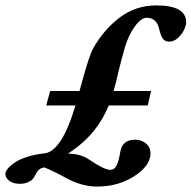

<svg xmlns="http://www.w3.org/2000/svg" viewBox="-83 -666 710 712"><path d="M276.4 25.9Q216.8 25.9 153.3 -10.7Q140.6 -18.1 115 -30.3Q89.4 -42.5 80.6 -45.4Q68.8 -43 61.8 -36.9Q54.7 -30.8 47.4 -16.1Q43 -7.3 37.8 -1.5Q32.7 4.4 20.3 10Q7.8 15.6 -10.3 15.6Q-33.2 15.6 -48.1 4.9Q-63 -5.9 -63 -21Q-63 -29.3 -54.7 -39.8Q-46.4 -50.3 -30 -62Q-13.7 -73.7 15.6 -83.5Q44.9 -93.3 81.5 -97.2Q146 -104 196.8 -274.9H88.4L103 -328.6H211.9Q214.4 -337.9 219.2 -355.5Q246.6 -456.5 261.7 -485.4Q301.8 -556.6 361.3 -601.3Q420.9 -646 496.6 -646Q607.4 -646 607.4 -583Q607.4 -573.7 600.6 -557.6Q593.8 -541.5 578.4 -526.6Q563 -511.7 543.9 -511.7Q528.3 -511.7 520.5 -523.2Q512.7 -534.7 507.3 -558.1Q498 -600.1 460.9 -600.1Q440.4 -600.1 416.7 -567.6Q393.1 -535.2 379.4 -487.8Q369.1 -452.1 356.4 -400.9Q347.7 -361.3 338.4 -328.6H477.1L464.8 -274.9H320.3Q299.3 -223.1 263.9 -179.4Q228.5 -135.7 169.4 -96.2Q215.3 -96.2 247.6 -74.2Q303.7 -36.1 326.2 -36.1Q340.8 -36.1 349.1 -52Q357.4 -67.9 362.8 -101.6Q370.1 -147.9 417.5 -147.9Q442.4 -147.9 458.7 -133.8Q475.1 -119.6 475.1 -97.7Q475.1 -55.2 424.3 -19Q361.8 25.9 276.4 25.9Z"/></svg>

Font: Elstob 10pt
Style: Bold Italic
Weight: 700
Italic angle: -20°
Designer: Peter S. Baker
Version: Version 1.015